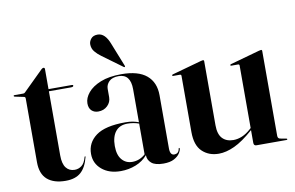

<svg xmlns="http://www.w3.org/2000/svg" viewBox="-71 -785 1416 922"><g transform="rotate(-10 637.0 -323.5)"><path d="M53 -422.5 9.5 -431.5Q4.5 -432.5 4.5 -435.5Q4.5 -439 8 -439H52Q58 -439 61.5 -443.5L158 -538.5Q163.5 -544 168.5 -544Q175 -544 175 -536.5V-439H290Q295 -439 295 -435Q295 -428.5 282.5 -428.5H175V-115.5Q175 -75 190.2 -55.2Q205.5 -35.5 232 -35.5Q251 -35.5 266.2 -47.2Q281.5 -59 289 -88Q290 -91 292 -90.8Q294 -90.5 293.5 -87.5Q281.5 -38.5 255 -14.8Q228.5 9 180.5 9Q122.5 9 91 -18.5Q59.5 -46 59.5 -103V-413Q59.5 -421.5 53 -422.5Z M322 -97Q322 -151.5 367 -184.8Q412 -218 510 -218Q531 -218 546.5 -215Q562 -212 575 -207V-368Q575 -442 517 -442Q485.5 -442 470.2 -426.5Q455 -411 455 -391V-350.5Q455 -326 437.2 -308.8Q419.5 -291.5 392 -291.5Q372.5 -291.5 359.8 -303.5Q347 -315.5 347 -339Q347 -365 368 -390.5Q389 -416 430 -432.5Q471 -449 531.5 -449Q613.5 -449 654.2 -414.8Q695 -380.5 695 -317.5V-58Q695 -25 716 -25Q725 -25 732 -30.5Q739 -36 741 -49Q741 -52 743.5 -52Q746 -52 746 -49Q746 -39.5 737.2 -25.8Q728.5 -12 709 -1.5Q689.5 9 657 9Q617 9 598.8 -6.5Q580.5 -22 580.5 -45.5Q557.5 -18.5 522.8 -4.8Q488 9 449 9Q392.5 9 357.2 -20.8Q322 -50.5 322 -97ZM441 -114.5Q441 -70.5 460.5 -47.8Q480 -25 511 -25Q547 -25 575 -50.5V-200.5Q548.5 -210 519 -210Q481 -210 461 -185Q441 -160 441 -114.5ZM510 -599.5 555 -486.5Q556.5 -482 555 -480.5Q553 -478.5 549.5 -481L452.5 -552Q435 -564.5 422.2 -580Q409.5 -595.5 409.5 -616.5Q409.5 -630 420 -643Q430.5 -656 452.5 -656Q489 -656 510 -599.5Z M815 -117V-391Q815 -397.5 808 -397.5H775.5Q771 -397.5 771 -401Q771 -403.5 775 -405L919 -445Q926 -447 929 -447Q934.5 -447 934.5 -441V-129Q934.5 -85 954 -64.5Q973.5 -44 1007.5 -44Q1028.5 -44 1050 -53Q1071.5 -62 1093 -81.5L1098.5 -86.5V-391Q1098.5 -397.5 1091.5 -397.5H1059Q1054.5 -397.5 1054.5 -401Q1054.5 -403.5 1059 -405L1202 -445Q1209 -447 1212.5 -447Q1217.5 -447 1217.5 -441V-27.5Q1217.5 -14 1229.5 -12L1257 -7Q1262.5 -6.5 1262.5 -3Q1262.5 0 1258 0H1111.5Q1098.5 0 1098.5 -14.5V-76.5L1097.5 -75.5Q1045.5 -29.5 1004.2 -10.5Q963 8.5 927.5 8.5Q878.5 8.5 846.8 -21.8Q815 -52 815 -117Z"/></g></svg>

Font: Fraunces 144pt SemiBold
Style: Regular
Weight: 600
Version: Version 1.000;[0bf87f6ff]